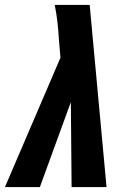

<svg xmlns="http://www.w3.org/2000/svg" viewBox="-40 -755 560 775"><path d="M-20 0 204 -522 198 -593Q196 -629 192 -664.5Q188 -700 181 -735H322L390 0H249L246 -343L121 0Z"/></svg>

Font: Iosevka Heavy
Style: Italic
Weight: 900
Italic angle: -9°
Monospace: yes
Designer: Belleve Invis
Foundry: Belleve Invis
Version: Version 32.5.0; ttfautohint (v1.8.4)